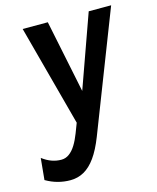

<svg xmlns="http://www.w3.org/2000/svg" viewBox="-132 -564 732 893"><g transform="rotate(-15 234.0 -117.5)"><path d="M96 251Q65.5 251 36.5 243.2Q7.5 235.5 -21 219L-11 115Q11.5 132 34 140Q56.5 148 80 148Q101 148 118.2 135.2Q135.5 122.5 149.5 99.8Q163.5 77 175 47L193 0L63 -486H184L256 -136L381 -486H489L266 88Q243.5 145.5 217.8 181.5Q192 217.5 162 234.2Q132 251 96 251Z"/></g></svg>

Font: Karla
Style: Bold Italic
Weight: 700
Italic angle: -8°
Designer: Jonathan Pinhorn
Version: Version 2.004;gftools[0.9.33]